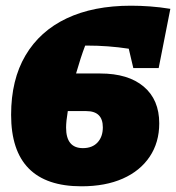

<svg xmlns="http://www.w3.org/2000/svg" viewBox="-20 -641 618 674"><path d="M266 13Q19 13 19 -238Q19 -361 69.5 -446.5Q120 -532 214 -576.5Q308 -621 440 -621Q472 -621 506.5 -618.5Q541 -616 578 -610L537 -402H448L432 -470Q360 -481 285 -481Q282 -481 279 -481Q263 -439 247 -383H332Q430 -383 484.5 -337Q539 -291 539 -208Q539 -141 505.5 -91Q472 -41 411 -14Q350 13 266 13ZM212 -193Q212 -121 271 -121Q304 -121 322.5 -141Q341 -161 341 -194Q341 -251 283 -251H218Q212 -215 212 -193Z"/></svg>

Font: Piazzolla Black
Style: Italic
Weight: 900
Italic angle: -11.3°
Designer: Juan Pablo del Peral
Foundry: Huerta Tipografica
Version: Version 1.330